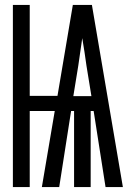

<svg xmlns="http://www.w3.org/2000/svg" viewBox="-20 -755 540 775"><path d="M32 0V-735H100V-368H212L274 -735H351L476 0H406L358 -307H346V0H279V-307H267L219 0H149L201 -307H100V0ZM349 -367 329 -490Q325 -518 321 -545.5Q317 -573 312 -601Q308 -573 304 -545.5Q300 -518 296 -490L276 -367Z"/></svg>

Font: Iosevka Term
Style: Regular
Weight: 400
Monospace: yes
Designer: Belleve Invis
Foundry: Belleve Invis
Version: Version 30.0.1